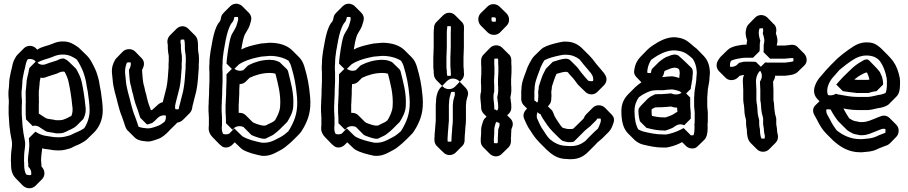

<svg xmlns="http://www.w3.org/2000/svg" viewBox="-20 -762 4842 1024"><path d="M135 -9C140 27 129 60 129 94C130 103 131 111 131 116C131 119 130 123 131 127C140 136 147 147 147 162C147 165 146 169 146 171C143 172 139 172 136 172C130 172 123 170 119 168C112 154 109 138 109 118C109 111 109 104 108 96C108 75 109 51 112 33L114 13V-1C113 -11 111 -21 109 -31L105 -53C103 -66 102 -79 100 -93C100 -105 98 -112 98 -124C98 -133 96 -144 96 -153V-185C96 -193 96 -202 97 -211V-227C96 -232 96 -237 96 -241C95 -246 95 -252 95 -258V-271C95 -278 96 -284 97 -291C97 -294 97 -298 98 -301C98 -305 98 -311 99 -318C99 -337 102 -349 105 -364L109 -384C115 -401 116 -422 123 -437C125 -440 127 -445 128 -446C141 -450 155 -446 163 -441L178 -426C199 -443 234 -447 261 -459C276 -466 297 -472 317 -471C348 -471 370 -458 389 -445C396 -435 403 -424 408 -413C413 -402 419 -392 423 -381L429 -363C436 -342 441 -317 444 -294L448 -274C452 -241 458 -207 458 -173C458 -136 445 -102 429 -78C417 -70 404 -63 392 -58C379 -54 364 -44 352 -40C339 -36 317 -30 300 -30H284C264 -30 251 -34 234 -36C207 -39 191 -46 170 -59L169 -60L134 -25C134 -24 135 -14 135 -9ZM205 29C213 32 223 33 234 34C251 36 264 40 284 40H300C317 40 339 34 352 30C364 26 379 16 392 12C409 5 428 -6 441 -16L446 -21L482 -56C508 -82 528 -123 528 -173C528 -207 522 -241 518 -274L514 -294C511 -317 506 -342 499 -363L493 -381C489 -392 483 -402 478 -413C469 -431 459 -450 444 -465L408 -500C404 -504 399 -509 394 -512C373 -527 350 -541 317 -541C297 -542 276 -536 261 -529C234 -517 201 -514 179 -497L171 -505C155 -521 125 -522 108 -505L73 -470C64 -461 60 -449 53 -437C46 -422 45 -401 39 -384L35 -364C32 -349 29 -337 29 -318C28 -311 28 -305 28 -301C27 -298 27 -294 27 -291C26 -284 25 -278 25 -271V-258C25 -252 25 -246 26 -241C26 -237 26 -232 27 -227V-211C26 -202 26 -193 26 -185V-153C26 -144 28 -133 28 -124C28 -112 30 -105 30 -93C32 -79 33 -66 35 -53L39 -31C41 -21 43 -11 44 -1V13L42 33C39 51 38 75 38 96C39 104 39 111 39 118C39 151 48 173 65 190L100 226C109 235 121 242 136 242C149 242 161 237 169 229L204 194C212 186 217 175 217 162C217 148 211 137 203 128C200 125 201 120 201 116C201 111 200 103 199 94C199 70 203 51 205 29ZM133 -381C129 -359 121 -340 121 -314C120 -306 120 -299 119 -294C119 -289 118 -283 117 -277V-248C118 -243 117 -238 117 -233C118 -226 118 -218 117 -208V-153C117 -144 119 -134 119 -125L154 -90C183 -98 197 -77 218 -66C227 -59 237 -58 250 -56L264 -54C269 -53 273 -52 278 -51H299C324 -51 341 -66 360 -73C371 -78 382 -85 389 -92L424 -127C430 -138 437 -157 437 -173V-185L435 -201C431 -244 424 -286 416 -324C411 -348 401 -367 391 -386C389 -390 386 -395 383 -398L347 -433C340 -440 331 -445 321 -450H315C302 -450 292 -443 282 -439C271 -435 257 -431 244 -427C229 -423 217 -413 197 -418C191 -420 185 -423 181 -426L172 -435L137 -400V-398C136 -397 135 -395 135 -393C134 -389 133 -385 133 -381ZM196 -348C217 -343 228 -353 244 -357C257 -361 271 -365 282 -369C292 -373 302 -380 315 -380H321C322 -379 323 -379 325 -378C333 -363 342 -344 346 -324C354 -286 361 -244 365 -201L367 -185V-173C367 -163 364 -154 361 -144C343 -136 323 -121 299 -121H278C273 -122 269 -123 264 -124L250 -126C237 -128 227 -129 218 -136C207 -142 197 -151 187 -156V-208C188 -218 188 -226 187 -233C187 -238 188 -243 187 -248V-277C188 -283 189 -289 189 -294C190 -299 190 -306 191 -314C191 -327 194 -337 196 -348Z M864 -146C867 -133 863 -122 858 -113C847 -104 833 -94 820 -90C814 -88 808 -86 803 -84L789 -80C772 -75 759 -78 742 -80C734 -81 725 -84 719 -86C713 -103 707 -123 700 -141C683 -181 675 -228 662 -272L658 -290C653 -310 651 -331 649 -354L647 -374C646 -396 651 -414 657 -428C663 -430 671 -430 677 -429C680 -416 675 -402 668 -390V-381C670 -357 671 -333 676 -311C678 -305 680 -299 681 -292L685 -274C688 -265 689 -259 690 -257C690 -253 694 -242 694 -239C701 -206 714 -182 722 -152L728 -134L763 -99C764 -99 765 -99 766 -98C775 -101 781 -102 791 -106C792 -106 793 -107 794 -108L806 -118L819 -131C828 -140 838 -146 853 -147C857 -147 860 -147 864 -146ZM915 -180C914 -186 913 -192 914 -198L916 -209L922 -233C928 -254 932 -274 938 -296C945 -330 946 -366 949 -401V-424C950 -430 950 -435 950 -440V-464C948 -474 945 -493 945 -504V-519C945 -526 944 -528 943 -533C942 -539 943 -545 944 -550C950 -551 956 -552 962 -551C965 -542 966 -531 966 -519V-504C966 -486 971 -473 971 -455V-439C971 -433 971 -427 970 -420V-399C967 -356 965 -317 957 -277L951 -253C947 -237 943 -224 940 -209C937 -201 935 -190 933 -180C927 -178 921 -179 915 -180ZM1036 -504V-519C1036 -543 1033 -560 1020 -573L984 -609C966 -627 940 -626 922 -609L921 -608L886 -573C876 -563 871 -548 873 -533C874 -528 875 -526 875 -519V-504C875 -493 878 -474 880 -464V-440C880 -435 880 -430 879 -424V-401C876 -366 875 -330 868 -296C862 -274 858 -254 852 -233L848 -217C836 -215 825 -207 816 -198L815 -197L805 -188L794 -178C793 -177 792 -176 791 -176C789 -175 787 -175 785 -174C778 -194 769 -215 764 -239C764 -242 760 -253 760 -257C759 -259 758 -265 755 -274L751 -292C750 -299 748 -305 746 -311C741 -333 740 -357 738 -381V-390C750 -411 753 -433 736 -451L735 -452L700 -488C682 -505 651 -503 635 -487L600 -451C598 -449 597 -447 595 -445C584 -426 575 -405 577 -374L579 -354C581 -331 583 -310 588 -290L592 -272C605 -228 613 -181 630 -141C637 -124 642 -104 648 -88C651 -79 655 -72 661 -65H662L698 -29C709 -18 723 -13 742 -10C759 -8 772 -5 789 -10L803 -14C808 -16 814 -18 820 -20C845 -27 866 -48 883 -65V-66L919 -101C921 -103 923 -106 925 -108C935 -109 946 -114 955 -122L956 -123L991 -158C997 -164 1002 -173 1004 -181L1006 -192C1007 -198 1008 -204 1010 -209C1013 -224 1017 -237 1021 -253L1027 -277C1035 -317 1037 -356 1040 -399V-420C1041 -427 1041 -433 1041 -439V-455C1041 -473 1036 -486 1036 -504Z M1230 -77 1202 -49C1192 -45 1179 -44 1170 -48C1165 -58 1163 -66 1163 -76C1163 -82 1163 -88 1164 -94V-138C1163 -145 1163 -151 1163 -156C1162 -162 1162 -168 1162 -175V-191C1162 -196 1162 -202 1163 -209V-222C1163 -231 1165 -250 1165 -260V-277C1165 -292 1167 -312 1167 -328V-377C1166 -386 1166 -394 1166 -401C1166 -408 1166 -415 1167 -423C1167 -466 1177 -512 1184 -550C1191 -583 1199 -614 1214 -637C1219 -643 1225 -649 1227 -659L1230 -671C1236 -672 1244 -672 1249 -671C1250 -664 1251 -659 1249 -652L1245 -638C1240 -616 1230 -603 1221 -587C1212 -575 1207 -552 1203 -533L1197 -499C1194 -482 1191 -455 1189 -438C1189 -433 1189 -428 1188 -423L1223 -388L1255 -419C1282 -437 1316 -448 1353 -456L1373 -460C1382 -460 1408 -464 1419 -464C1459 -464 1494 -454 1519 -438C1525 -428 1530 -419 1533 -408C1549 -354 1558 -313 1564 -245C1570 -171 1555 -128 1530 -82C1526 -74 1521 -67 1517 -61C1503 -49 1489 -37 1472 -29C1443 -14 1419 2 1376 -1C1338 -9 1301 -18 1273 -35C1269 -38 1236 -71 1230 -77ZM1095 -277V-260C1095 -250 1093 -231 1093 -222V-209C1092 -202 1092 -196 1092 -191V-175C1092 -168 1092 -162 1093 -156C1093 -151 1093 -145 1094 -138V-94C1093 -88 1093 -82 1093 -76C1093 -58 1102 -42 1114 -30L1149 6C1151 8 1155 11 1157 13C1176 32 1203 26 1219 10L1232 -3L1255 19C1261 25 1267 31 1273 35C1301 52 1338 61 1376 69C1419 72 1443 56 1472 41C1493 31 1509 16 1527 1C1543 -13 1558 -29 1573 -44C1584 -55 1591 -66 1600 -82C1625 -128 1640 -171 1634 -245C1628 -313 1619 -354 1603 -408C1597 -427 1589 -443 1575 -457L1574 -458L1539 -493C1512 -520 1470 -534 1419 -534C1408 -534 1382 -530 1373 -530L1353 -526C1322 -519 1292 -512 1267 -498V-499L1273 -533C1277 -552 1282 -575 1291 -587C1300 -603 1310 -616 1315 -638L1319 -652C1323 -668 1318 -682 1308 -693L1307 -694L1272 -729C1266 -735 1258 -739 1250 -741C1233 -745 1218 -739 1208 -729L1173 -694C1167 -688 1162 -681 1160 -673L1157 -659C1155 -649 1149 -643 1144 -637C1129 -614 1121 -583 1114 -550C1107 -512 1097 -466 1097 -423C1096 -415 1096 -408 1096 -401C1096 -394 1096 -386 1097 -377V-328C1097 -312 1095 -292 1095 -277ZM1223 -401 1188 -366V-328C1188 -312 1186 -292 1186 -277V-260C1186 -250 1184 -231 1184 -222C1184 -217 1184 -211 1183 -204V-162C1184 -154 1185 -131 1185 -121V-105L1220 -70L1233 -83C1247 -91 1264 -91 1278 -85L1286 -77L1321 -42C1329 -38 1337 -35 1346 -32L1358 -28C1366 -26 1377 -22 1386 -22H1391C1398 -22 1401 -25 1409 -29C1422 -36 1436 -40 1446 -50C1456 -57 1469 -69 1477 -77L1512 -112C1525 -133 1542 -162 1544 -194C1549 -267 1529 -328 1516 -383C1514 -387 1513 -390 1510 -393L1474 -428C1471 -431 1469 -432 1466 -433L1456 -437C1445 -441 1432 -443 1419 -443C1377 -443 1338 -431 1309 -416C1307 -415 1305 -414 1302 -412L1278 -388C1256 -379 1235 -389 1223 -401ZM1253 -162V-204C1254 -211 1254 -217 1254 -222C1254 -231 1256 -250 1256 -260V-277C1256 -288 1257 -300 1258 -314C1259 -314 1265 -314 1269 -315C1278 -317 1283 -320 1289 -325L1290 -326L1311 -347C1340 -361 1378 -373 1419 -373C1429 -373 1439 -372 1449 -369C1461 -320 1479 -261 1474 -194C1472 -166 1459 -142 1447 -121L1446 -120C1436 -110 1422 -106 1409 -99C1401 -95 1398 -92 1391 -92H1386C1377 -92 1366 -96 1358 -98L1346 -102C1338 -105 1330 -108 1325 -113L1290 -148C1281 -157 1268 -161 1254 -160C1254 -160 1253 -161 1253 -162Z M1830 -77 1802 -49C1792 -45 1779 -44 1770 -48C1765 -58 1763 -66 1763 -76C1763 -82 1763 -88 1764 -94V-138C1763 -145 1763 -151 1763 -156C1762 -162 1762 -168 1762 -175V-191C1762 -196 1762 -202 1763 -209V-222C1763 -231 1765 -250 1765 -260V-277C1765 -292 1767 -312 1767 -328V-377C1766 -386 1766 -394 1766 -401C1766 -408 1766 -415 1767 -423C1767 -466 1777 -512 1784 -550C1791 -583 1799 -614 1814 -637C1819 -643 1825 -649 1827 -659L1830 -671C1836 -672 1844 -672 1849 -671C1850 -664 1851 -659 1849 -652L1845 -638C1840 -616 1830 -603 1821 -587C1812 -575 1807 -552 1803 -533L1797 -499C1794 -482 1791 -455 1789 -438C1789 -433 1789 -428 1788 -423L1823 -388L1855 -419C1882 -437 1916 -448 1953 -456L1973 -460C1982 -460 2008 -464 2019 -464C2059 -464 2094 -454 2119 -438C2125 -428 2130 -419 2133 -408C2149 -354 2158 -313 2164 -245C2170 -171 2155 -128 2130 -82C2126 -74 2121 -67 2117 -61C2103 -49 2089 -37 2072 -29C2043 -14 2019 2 1976 -1C1938 -9 1901 -18 1873 -35C1869 -38 1836 -71 1830 -77ZM1695 -277V-260C1695 -250 1693 -231 1693 -222V-209C1692 -202 1692 -196 1692 -191V-175C1692 -168 1692 -162 1693 -156C1693 -151 1693 -145 1694 -138V-94C1693 -88 1693 -82 1693 -76C1693 -58 1702 -42 1714 -30L1749 6C1751 8 1755 11 1757 13C1776 32 1803 26 1819 10L1832 -3L1855 19C1861 25 1867 31 1873 35C1901 52 1938 61 1976 69C2019 72 2043 56 2072 41C2093 31 2109 16 2127 1C2143 -13 2158 -29 2173 -44C2184 -55 2191 -66 2200 -82C2225 -128 2240 -171 2234 -245C2228 -313 2219 -354 2203 -408C2197 -427 2189 -443 2175 -457L2174 -458L2139 -493C2112 -520 2070 -534 2019 -534C2008 -534 1982 -530 1973 -530L1953 -526C1922 -519 1892 -512 1867 -498V-499L1873 -533C1877 -552 1882 -575 1891 -587C1900 -603 1910 -616 1915 -638L1919 -652C1923 -668 1918 -682 1908 -693L1907 -694L1872 -729C1866 -735 1858 -739 1850 -741C1833 -745 1818 -739 1808 -729L1773 -694C1767 -688 1762 -681 1760 -673L1757 -659C1755 -649 1749 -643 1744 -637C1729 -614 1721 -583 1714 -550C1707 -512 1697 -466 1697 -423C1696 -415 1696 -408 1696 -401C1696 -394 1696 -386 1697 -377V-328C1697 -312 1695 -292 1695 -277ZM1823 -401 1788 -366V-328C1788 -312 1786 -292 1786 -277V-260C1786 -250 1784 -231 1784 -222C1784 -217 1784 -211 1783 -204V-162C1784 -154 1785 -131 1785 -121V-105L1820 -70L1833 -83C1847 -91 1864 -91 1878 -85L1886 -77L1921 -42C1929 -38 1937 -35 1946 -32L1958 -28C1966 -26 1977 -22 1986 -22H1991C1998 -22 2001 -25 2009 -29C2022 -36 2036 -40 2046 -50C2056 -57 2069 -69 2077 -77L2112 -112C2125 -133 2142 -162 2144 -194C2149 -267 2129 -328 2116 -383C2114 -387 2113 -390 2110 -393L2074 -428C2071 -431 2069 -432 2066 -433L2056 -437C2045 -441 2032 -443 2019 -443C1977 -443 1938 -431 1909 -416C1907 -415 1905 -414 1902 -412L1878 -388C1856 -379 1835 -389 1823 -401ZM1853 -162V-204C1854 -211 1854 -217 1854 -222C1854 -231 1856 -250 1856 -260V-277C1856 -288 1857 -300 1858 -314C1859 -314 1865 -314 1869 -315C1878 -317 1883 -320 1889 -325L1890 -326L1911 -347C1940 -361 1978 -373 2019 -373C2029 -373 2039 -372 2049 -369C2061 -320 2079 -261 2074 -194C2072 -166 2059 -142 2047 -121L2046 -120C2036 -110 2022 -106 2009 -99C2001 -95 1998 -92 1991 -92H1986C1977 -92 1966 -96 1958 -98L1946 -102C1938 -105 1930 -108 1925 -113L1890 -148C1881 -157 1868 -161 1854 -160C1854 -160 1853 -161 1853 -162Z M2370 -68C2370 -80 2373 -95 2373 -107C2374 -111 2374 -116 2374 -121V-194C2374 -201 2374 -208 2375 -215C2375 -235 2381 -255 2386 -271C2391 -272 2400 -273 2405 -272C2406 -264 2407 -257 2404 -249C2401 -236 2396 -226 2396 -210C2395 -204 2395 -199 2395 -194V-120C2395 -100 2391 -84 2391 -64C2390 -51 2388 -35 2388 -23V-14C2388 -12 2387 -9 2387 -7C2381 -6 2372 -6 2368 -7C2367 -11 2367 -13 2367 -16V-25C2369 -39 2368 -55 2370 -68ZM2300 -68C2299 -61 2299 -54 2298 -47C2298 -39 2298 -32 2297 -25V-16C2297 -4 2300 6 2308 15C2320 28 2334 40 2346 52C2365 71 2394 68 2411 51L2446 16C2453 9 2458 -2 2458 -14V-23C2458 -35 2460 -51 2461 -64C2461 -84 2465 -100 2465 -120V-194C2465 -199 2465 -204 2466 -210C2466 -226 2471 -236 2474 -249C2480 -267 2474 -283 2463 -294L2428 -330C2422 -336 2416 -339 2409 -341C2391 -346 2375 -341 2364 -330L2329 -294C2313 -278 2305 -245 2305 -215C2304 -208 2304 -201 2304 -194V-121C2304 -116 2304 -111 2303 -107C2303 -95 2300 -80 2300 -68ZM2361 -455V-402C2362 -395 2362 -389 2363 -384V-374L2364 -366C2364 -363 2365 -360 2365 -358C2370 -357 2378 -357 2384 -358C2384 -361 2385 -365 2385 -368L2384 -376C2384 -383 2384 -390 2383 -396C2383 -399 2383 -402 2382 -406V-455C2382 -471 2384 -494 2384 -510V-588C2384 -602 2386 -613 2384 -622C2379 -623 2372 -623 2366 -622C2366 -622 2365 -621 2365 -620V-613C2364 -607 2363 -599 2363 -589V-510C2363 -494 2361 -471 2361 -455ZM2291 -455C2291 -471 2293 -494 2293 -510V-589C2293 -599 2294 -607 2295 -613V-620C2297 -630 2301 -638 2307 -644L2343 -680C2360 -697 2388 -700 2407 -681L2442 -646C2459 -630 2454 -613 2454 -588V-510C2454 -494 2452 -471 2452 -455V-406C2453 -402 2453 -399 2453 -396C2454 -390 2454 -383 2454 -376L2455 -368C2455 -355 2450 -344 2442 -336L2407 -300C2391 -284 2362 -281 2343 -299L2308 -334C2300 -343 2294 -353 2294 -366L2293 -374V-384C2292 -389 2292 -395 2291 -402Z M2630 -113 2636 -108C2638 -108 2641 -107 2643 -107C2645 -99 2645 -91 2641 -82C2640 -79 2637 -73 2637 -70C2637 -65 2637 -57 2636 -48C2636 -39 2636 -32 2635 -28V-8C2635 -5 2634 0 2634 1C2630 2 2628 2 2625 2C2622 2 2617 1 2615 1C2614 -3 2614 -5 2614 -8V-17C2614 -23 2614 -29 2615 -35C2615 -38 2615 -44 2616 -52V-71C2616 -82 2621 -97 2624 -107ZM2630 -172 2624 -177C2622 -177 2618 -178 2617 -178C2616 -181 2616 -185 2616 -188V-194C2616 -201 2614 -211 2614 -218C2613 -221 2613 -224 2613 -227C2612 -234 2611 -242 2612 -251C2612 -258 2613 -266 2616 -274V-306C2615 -315 2615 -323 2615 -330C2615 -337 2615 -344 2616 -351C2616 -356 2616 -361 2617 -366V-406C2616 -413 2616 -421 2616 -428V-439C2616 -442 2617 -446 2617 -449C2623 -450 2631 -450 2636 -449C2636 -447 2637 -444 2637 -441V-430C2637 -423 2637 -416 2638 -409V-384C2638 -375 2638 -368 2637 -361C2637 -355 2637 -350 2636 -345V-310C2637 -302 2637 -296 2637 -291V-275C2636 -265 2635 -256 2633 -248C2633 -247 2633 -246 2632 -244V-241C2633 -236 2634 -230 2634 -225C2636 -217 2637 -203 2637 -194V-188C2637 -178 2634 -176 2630 -172ZM2543 -227C2543 -224 2543 -221 2544 -218C2544 -211 2546 -201 2546 -194V-188C2546 -176 2551 -165 2559 -156L2560 -155L2575 -140L2566 -131C2561 -127 2559 -121 2556 -114C2552 -101 2546 -85 2546 -71V-52C2545 -44 2545 -38 2545 -35C2544 -29 2544 -23 2544 -17V-8C2544 4 2549 15 2557 23L2592 58C2601 67 2613 72 2625 72C2637 72 2648 67 2656 59L2692 24C2700 16 2705 4 2705 -8V-28C2706 -32 2706 -39 2706 -48C2707 -57 2707 -65 2707 -70C2707 -73 2710 -79 2711 -82C2719 -100 2714 -118 2702 -130L2685 -147L2694 -156C2702 -164 2707 -175 2707 -188V-194C2707 -203 2706 -217 2704 -225C2704 -230 2703 -236 2702 -241V-244C2703 -246 2703 -247 2703 -248C2705 -256 2706 -265 2707 -275V-291C2707 -296 2707 -302 2706 -310V-345C2707 -350 2707 -355 2707 -361C2708 -368 2708 -375 2708 -384V-409C2707 -416 2707 -423 2707 -430V-441C2707 -453 2703 -463 2695 -472C2694 -473 2694 -472 2693 -473L2658 -508C2639 -526 2610 -523 2594 -507L2559 -471C2551 -463 2546 -452 2546 -439V-428C2546 -421 2546 -413 2547 -406V-366C2546 -361 2546 -356 2546 -351C2545 -344 2545 -337 2545 -330C2545 -323 2545 -315 2546 -306V-274C2541 -260 2541 -242 2543 -227ZM2601 -659C2601 -662 2602 -667 2602 -669C2606 -670 2608 -670 2611 -670C2615 -670 2620 -669 2623 -668C2624 -664 2625 -660 2625 -656C2625 -653 2624 -649 2624 -647C2621 -646 2617 -646 2614 -646C2610 -646 2606 -647 2603 -648C2602 -653 2601 -655 2601 -659ZM2531 -659C2531 -646 2536 -634 2545 -625L2580 -590C2589 -581 2601 -576 2614 -576C2626 -576 2637 -580 2646 -588L2647 -589L2682 -625C2690 -633 2695 -644 2695 -656C2695 -669 2691 -680 2682 -690L2681 -691L2645 -726C2636 -735 2624 -740 2611 -740C2599 -740 2588 -735 2580 -727L2544 -692C2536 -684 2531 -672 2531 -659Z M2847 -164 2855 -156C2865 -155 2863 -152 2867 -144L2875 -130C2891 -106 2906 -82 2926 -62L2961 -27C2965 -23 2968 -20 2972 -17C2975 -15 2978 -13 2980 -11C2989 -8 2997 -6 3008 -4H3025C3028 -4 3031 -4 3034 -5C3039 -5 3039 -7 3043 -9L3089 -55L3101 -67C3109 -73 3116 -79 3123 -85C3125 -86 3126 -87 3127 -88L3162 -123C3163 -128 3164 -128 3164 -129C3172 -130 3179 -130 3184 -129C3185 -122 3185 -115 3182 -107C3178 -96 3174 -85 3169 -76C3162 -70 3155 -64 3149 -58L3114 -23C3110 -19 3105 -13 3102 -10C3081 6 3058 17 3025 17C3018 17 3010 17 3003 16C2962 16 2934 -2 2912 -20C2904 -29 2897 -37 2892 -45C2888 -52 2884 -57 2881 -62L2869 -80C2859 -97 2852 -114 2844 -132C2841 -143 2843 -154 2847 -164ZM2844 -215 2836 -223C2834 -223 2832 -224 2831 -224C2830 -230 2829 -237 2830 -244V-262C2829 -270 2830 -278 2831 -285C2831 -321 2844 -350 2854 -377C2859 -394 2866 -410 2874 -425C2877 -430 2882 -437 2884 -441C2907 -453 2935 -460 2963 -466C2976 -469 2988 -471 2999 -470C3029 -470 3051 -460 3070 -446C3074 -441 3080 -434 3084 -429C3093 -416 3105 -405 3114 -393C3119 -386 3125 -380 3130 -374L3136 -365C3144 -354 3145 -340 3143 -330C3133 -328 3124 -329 3117 -332C3105 -346 3092 -359 3080 -375C3075 -382 3070 -389 3065 -395C3063 -398 3061 -401 3059 -403L3024 -438C3017 -445 3009 -449 2997 -449C2978 -449 2947 -438 2931 -433C2930 -433 2929 -433 2928 -432L2892 -396C2889 -392 2886 -384 2884 -381C2870 -357 2863 -328 2854 -302C2853 -298 2853 -294 2853 -291C2852 -283 2850 -275 2850 -269C2851 -264 2851 -258 2851 -253C2851 -248 2851 -242 2850 -236V-230C2850 -222 2848 -219 2844 -215ZM2920 -230V-236C2921 -242 2921 -248 2921 -253C2921 -258 2921 -264 2920 -269C2920 -275 2922 -283 2923 -291C2923 -294 2923 -298 2924 -302C2931 -324 2938 -346 2948 -368C2962 -372 2984 -379 2997 -379C3001 -379 3005 -378 3008 -377C3020 -361 3034 -349 3045 -334C3052 -326 3057 -316 3065 -308L3066 -307L3102 -272C3118 -256 3146 -253 3165 -271L3166 -272L3201 -307C3216 -322 3220 -345 3206 -365L3200 -374C3195 -380 3189 -386 3184 -393C3175 -405 3163 -416 3154 -429C3145 -441 3136 -453 3124 -465L3123 -466L3088 -501C3066 -523 3039 -540 2999 -540C2988 -541 2976 -539 2963 -536C2932 -529 2900 -521 2876 -507C2872 -504 2868 -501 2865 -498L2829 -463C2818 -452 2813 -440 2804 -425C2796 -410 2789 -394 2784 -377C2774 -350 2761 -321 2761 -285C2760 -278 2759 -270 2760 -262V-244C2758 -227 2763 -211 2773 -201L2791 -183C2779 -171 2767 -155 2774 -132C2782 -114 2789 -97 2799 -80L2811 -62C2814 -57 2818 -52 2822 -45C2831 -31 2846 -13 2859 0L2860 1L2895 36C2922 61 2952 86 3003 86C3010 87 3018 87 3025 87C3068 87 3095 70 3118 47L3119 46L3154 11C3159 6 3164 1 3168 -4C3175 -10 3184 -16 3192 -24L3193 -25L3228 -60C3240 -73 3246 -89 3252 -107C3258 -124 3254 -139 3243 -150L3242 -151L3207 -187C3189 -205 3159 -205 3142 -188L3106 -152C3100 -146 3097 -141 3094 -132C3093 -131 3090 -127 3087 -124L3086 -123L3050 -88L3040 -78C3039 -78 3038 -75 3034 -75C3031 -74 3028 -74 3025 -74H3008C2997 -76 2989 -78 2980 -81C2967 -94 2956 -114 2945 -130L2937 -144C2931 -157 2930 -168 2920 -178H2919L2902 -195C2911 -204 2919 -214 2920 -230Z M3401 -323C3389 -315 3377 -306 3367 -296L3332 -261C3310 -239 3294 -211 3294 -170C3294 -118 3303 -78 3328 -52L3329 -51L3364 -16C3376 -5 3390 4 3409 9C3443 17 3476 25 3518 25C3529 26 3539 25 3549 22C3575 16 3596 8 3618 -4L3639 17C3645 23 3653 27 3662 29C3679 32 3691 28 3700 19L3736 -16C3749 -29 3754 -52 3754 -74V-92C3753 -94 3753 -97 3754 -101C3755 -108 3755 -116 3755 -124V-163C3755 -172 3752 -186 3752 -195V-238C3752 -243 3752 -247 3753 -252C3753 -257 3753 -262 3754 -267C3754 -296 3764 -320 3764 -348C3764 -357 3767 -367 3766 -380C3764 -417 3753 -443 3733 -464L3732 -465L3697 -501C3693 -505 3688 -508 3683 -512C3658 -533 3639 -555 3598 -561C3556 -570 3516 -552 3489 -537C3468 -524 3449 -513 3433 -497L3432 -496L3397 -460C3380 -443 3368 -422 3363 -390C3359 -374 3364 -361 3374 -351ZM3511 -351C3519 -359 3521 -370 3524 -383C3530 -386 3538 -390 3545 -392C3562 -400 3582 -406 3599 -395C3600 -394 3601 -392 3602 -391C3603 -387 3605 -382 3605 -376V-368C3604 -361 3603 -355 3603 -349V-346L3593 -349C3584 -352 3574 -354 3565 -355C3553 -355 3530 -353 3518 -351ZM3683 -252C3682 -247 3682 -243 3682 -238V-195C3682 -186 3685 -172 3685 -163V-124C3685 -116 3685 -108 3684 -101C3683 -97 3683 -94 3684 -92V-74C3684 -63 3682 -51 3679 -41C3674 -40 3668 -40 3662 -41C3662 -42 3661 -43 3661 -44L3626 -79C3603 -66 3578 -55 3549 -48C3539 -45 3529 -44 3518 -45C3476 -45 3443 -53 3409 -61C3400 -64 3390 -69 3384 -72C3370 -97 3364 -129 3364 -170C3364 -200 3374 -225 3387 -243C3392 -247 3396 -250 3401 -253C3414 -262 3444 -277 3460 -279L3480 -281H3518C3530 -283 3553 -285 3565 -285C3574 -284 3584 -282 3593 -279L3603 -276C3605 -275 3606 -274 3608 -273L3629 -253L3664 -288C3664 -296 3666 -306 3668 -314L3670 -328L3673 -343V-349C3673 -355 3674 -361 3675 -368V-376C3675 -388 3673 -395 3667 -401L3631 -436C3622 -445 3608 -456 3599 -465C3582 -476 3562 -470 3545 -462C3525 -457 3508 -442 3494 -431L3459 -396C3458 -395 3457 -394 3456 -392C3456 -391 3456 -391 3455 -390L3453 -380C3453 -378 3451 -374 3451 -373C3445 -372 3437 -372 3433 -373C3432 -379 3432 -384 3433 -390C3436 -412 3445 -431 3453 -443C3465 -452 3476 -459 3489 -467C3516 -482 3556 -500 3598 -491C3635 -486 3655 -466 3675 -448C3687 -429 3694 -408 3696 -380C3697 -367 3694 -357 3694 -348C3694 -316 3683 -287 3683 -252ZM3664 -160C3664 -170 3661 -186 3661 -195V-242L3626 -277L3614 -266C3601 -258 3584 -255 3565 -262C3562 -263 3560 -264 3559 -264H3558C3555 -264 3551 -263 3548 -263C3538 -262 3529 -261 3522 -261C3515 -260 3508 -260 3501 -260H3485C3481 -259 3477 -259 3473 -259C3458 -252 3445 -245 3434 -235L3399 -199C3393 -193 3390 -188 3386 -181C3385 -177 3385 -173 3385 -168C3385 -149 3389 -128 3393 -115L3428 -80C3430 -79 3432 -79 3433 -79C3460 -72 3487 -66 3520 -66C3527 -64 3535 -68 3539 -69C3549 -73 3569 -79 3576 -86C3591 -97 3608 -104 3629 -94L3664 -129ZM3593 -166C3592 -166 3576 -156 3576 -156C3569 -149 3549 -143 3539 -139C3535 -138 3527 -134 3520 -136C3497 -136 3478 -139 3457 -144C3456 -150 3455 -160 3455 -168C3455 -173 3455 -175 3456 -180C3459 -182 3467 -186 3473 -189C3477 -189 3481 -189 3485 -190H3501C3508 -190 3515 -190 3522 -191C3529 -191 3538 -192 3548 -193C3551 -193 3555 -194 3558 -194H3559C3560 -194 3562 -193 3565 -192C3574 -189 3582 -188 3591 -188C3591 -184 3592 -173 3593 -166Z M4038 -406 4011 -432C4002 -433 3994 -433 3985 -433H3957C3951 -433 3946 -433 3943 -432L3927 -428C3925 -428 3923 -428 3922 -427L3907 -413C3896 -407 3886 -404 3874 -406C3872 -416 3873 -428 3879 -438C3887 -442 3895 -444 3905 -447L3927 -451C3936 -453 3946 -454 3957 -454H3996L4031 -489V-493C4032 -497 4032 -501 4032 -505V-521C4032 -530 4033 -538 4035 -545C4030 -561 4024 -580 4028 -599L4030 -609L4031 -610C4036 -611 4042 -612 4048 -611C4049 -611 4049 -610 4049 -610C4050 -604 4051 -600 4050 -594L4048 -584C4055 -564 4060 -547 4053 -523V-505C4053 -498 4053 -491 4052 -484L4087 -449H4160C4179 -449 4196 -454 4211 -452C4212 -447 4212 -439 4211 -435C4197 -431 4182 -430 4166 -428H4074C4070 -429 4066 -429 4061 -429ZM4034 -385C4044 -371 4047 -352 4037 -334L4033 -326C4033 -309 4035 -299 4035 -283V-227C4037 -217 4039 -207 4039 -195C4039 -192 4040 -183 4040 -180C4041 -175 4041 -170 4042 -166C4042 -160 4044 -155 4046 -148C4049 -139 4051 -129 4050 -118V-103C4050 -93 4054 -80 4054 -72C4054 -69 4054 -65 4055 -60C4055 -54 4057 -49 4058 -44C4060 -37 4059 -28 4058 -23C4052 -22 4046 -23 4040 -24C4035 -39 4033 -55 4033 -72C4033 -73 4033 -75 4032 -77C4030 -86 4029 -95 4029 -103V-121C4025 -139 4020 -152 4020 -174C4019 -181 4019 -186 4019 -189C4018 -193 4018 -197 4018 -200L4016 -210C4015 -217 4014 -225 4014 -232V-283C4014 -298 4012 -306 4012 -324C4011 -349 4020 -371 4034 -385ZM4112 -166C4111 -170 4111 -175 4110 -180C4110 -183 4109 -192 4109 -195C4109 -207 4107 -217 4105 -227V-283C4105 -299 4103 -309 4103 -326C4108 -335 4114 -346 4114 -358H4166C4193 -361 4218 -363 4234 -378L4270 -413C4288 -430 4285 -459 4269 -476L4268 -477L4233 -512C4213 -532 4189 -519 4160 -519H4123V-523C4130 -547 4125 -564 4118 -584L4120 -594C4122 -609 4118 -623 4108 -633H4107L4072 -669C4065 -675 4057 -679 4048 -681C4033 -684 4018 -679 4008 -669L3973 -633C3966 -626 3962 -618 3960 -609L3958 -599C3954 -580 3960 -561 3965 -545C3963 -539 3962 -532 3962 -524H3957C3946 -524 3936 -523 3927 -521L3905 -517C3887 -512 3873 -507 3861 -496L3860 -495L3824 -460C3818 -454 3813 -446 3808 -437C3797 -417 3802 -395 3815 -382L3850 -347C3868 -329 3898 -332 3915 -348L3916 -349L3925 -358H3927L3943 -362C3945 -363 3945 -362 3948 -362C3943 -352 3941 -338 3942 -324C3942 -306 3944 -298 3944 -283V-232C3944 -225 3945 -217 3946 -210L3948 -200C3948 -197 3948 -193 3949 -189C3949 -186 3949 -181 3950 -174C3950 -152 3955 -139 3959 -121V-103C3959 -95 3960 -86 3962 -77C3963 -75 3963 -73 3963 -72C3963 -44 3967 -17 3982 -1L3983 0L4018 35C4036 52 4065 51 4081 35L4116 0C4127 -11 4132 -27 4128 -44C4127 -49 4125 -54 4125 -60C4124 -65 4124 -69 4124 -72C4124 -80 4120 -93 4120 -103V-118C4122 -136 4112 -151 4112 -166Z M4393 -149C4387 -159 4386 -170 4387 -178C4394 -180 4404 -179 4410 -178C4422 -155 4435 -135 4450 -116L4497 -69C4501 -66 4504 -63 4507 -62L4521 -54C4532 -47 4543 -45 4557 -43C4561 -42 4564 -41 4566 -41H4578C4608 -41 4629 -54 4650 -61C4653 -62 4658 -64 4664 -67L4675 -71C4685 -76 4694 -76 4702 -74C4703 -67 4703 -60 4702 -54C4686 -48 4680 -46 4666 -40C4645 -29 4628 -24 4599 -22C4590 -21 4583 -20 4578 -20H4566C4514 -20 4472 -43 4442 -67C4429 -84 4417 -103 4408 -122ZM4323 -149 4338 -122C4351 -95 4366 -70 4387 -49L4388 -48L4423 -13C4427 -9 4432 -5 4437 -1C4468 25 4511 50 4566 50H4578C4583 50 4590 49 4599 48C4628 46 4645 41 4666 30C4680 24 4684 23 4699 17L4710 13C4715 11 4719 9 4724 4H4725L4760 -32C4776 -48 4778 -78 4761 -96L4725 -132C4713 -144 4695 -150 4675 -141L4664 -137C4658 -134 4653 -132 4650 -131C4629 -124 4608 -111 4578 -111H4566C4564 -111 4561 -112 4557 -113C4543 -115 4532 -117 4521 -124L4509 -131C4497 -149 4484 -171 4474 -191C4472 -195 4469 -199 4466 -202L4431 -238C4412 -257 4381 -252 4364 -235L4328 -200C4316 -188 4312 -169 4323 -149ZM4475 -276C4495 -272 4520 -270 4542 -267C4546 -266 4551 -266 4556 -266H4607C4614 -266 4623 -269 4628 -271C4634 -272 4640 -274 4647 -275C4649 -275 4652 -275 4655 -276L4690 -311C4690 -332 4687 -338 4684 -353L4680 -361L4674 -375C4673 -377 4672 -379 4671 -380L4661 -392C4658 -396 4655 -399 4652 -402L4617 -438C4614 -441 4611 -442 4608 -445H4601C4599 -445 4597 -445 4596 -444C4590 -444 4585 -440 4580 -437C4554 -424 4532 -406 4512 -386L4476 -351C4463 -338 4452 -324 4440 -311ZM4536 -338C4548 -348 4564 -359 4580 -367C4585 -370 4596 -375 4601 -375H4604L4610 -361C4613 -355 4615 -345 4617 -338C4615 -337 4610 -336 4607 -336H4556C4548 -336 4543 -337 4536 -338ZM4438 -262C4425 -253 4408 -252 4396 -255C4381 -294 4409 -337 4430 -358C4439 -369 4449 -380 4457 -389C4481 -409 4504 -427 4531 -444C4549 -456 4573 -466 4601 -466C4633 -466 4656 -456 4673 -436C4691 -411 4702 -381 4709 -345C4710 -337 4711 -325 4710 -309C4710 -291 4707 -275 4703 -266C4695 -263 4688 -260 4680 -258C4655 -255 4636 -247 4610 -245H4556C4518 -245 4486 -252 4452 -258C4447 -259 4443 -260 4438 -262ZM4438 -192C4443 -190 4447 -189 4452 -188C4486 -182 4518 -175 4556 -175H4610C4636 -177 4655 -185 4680 -188C4698 -193 4713 -198 4724 -209V-210L4760 -246C4774 -260 4780 -279 4780 -309C4781 -325 4780 -337 4779 -345C4772 -381 4761 -411 4743 -436C4734 -447 4726 -457 4717 -466L4682 -501C4676 -507 4668 -514 4659 -520C4641 -533 4625 -536 4601 -536C4573 -536 4549 -526 4531 -514C4500 -494 4472 -473 4445 -449L4410 -414C4391 -395 4377 -378 4360 -358C4336 -334 4302 -278 4336 -238C4338 -235 4340 -233 4342 -231L4377 -195C4392 -180 4418 -178 4438 -192Z"/></svg>

Font: Dictator
Style: Chalk
Weight: 500
Version: Version MIL.1277